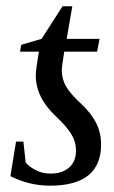

<svg xmlns="http://www.w3.org/2000/svg" viewBox="-20 -583 363 613"><path d="M104 -418H43.9L47.9 -439.9L112.8 -459L179.7 -563H210.9L192.9 -459H297.9L290 -418H185.1Q177.2 -369.6 177.2 -358.4Q177.2 -330.6 191.2 -306.6Q205.1 -282.7 240.2 -250.5Q271.5 -221.2 287.1 -190.2Q302.7 -159.2 302.7 -121.6Q302.7 9.8 139.6 9.8Q73.7 9.8 13.2 -20.5L31.2 -130.9H54.7L62 -64Q73.7 -50.3 94.5 -39.6Q115.2 -28.8 141.6 -28.8Q178.2 -28.8 200.4 -47.9Q222.7 -66.9 222.7 -103Q222.7 -129.9 207.8 -154.5Q192.9 -179.2 158.7 -211.4Q94.2 -271.5 94.2 -342.3Q94.2 -358.9 104 -418Z"/></svg>

Font: Liberation Serif
Style: Italic
Weight: 400
Italic angle: -16.333°
Designer: Steve Matteson
Foundry: Ascender Corporation
Version: Version 2.1.5